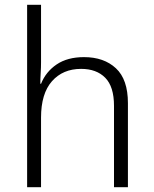

<svg xmlns="http://www.w3.org/2000/svg" viewBox="-20 -780 640 800"><path d="M93 0V-760H151V-520Q151 -499 149.5 -475Q148 -451 148 -431H151Q171 -481 216 -511.5Q261 -542 330 -542Q413 -542 463 -495.5Q513 -449 513 -350V0H455V-339Q455 -419 418.5 -456Q382 -493 318 -493Q242 -493 196.5 -441.5Q151 -390 151 -290V0Z"/></svg>

Font: Noto Sans Mono Light
Style: Regular
Weight: 300
Designer: Monotype Design Team
Foundry: Monotype Imaging Inc.
Version: Version 2.014; ttfautohint (v1.8.4.7-5d5b)